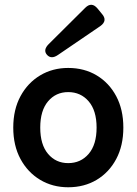

<svg xmlns="http://www.w3.org/2000/svg" viewBox="-20 -780 577 811"><path d="M268 11Q202 11 149.5 -20.5Q97 -52 66.5 -108.5Q36 -165 36 -241Q36 -317 66.5 -373.5Q97 -430 149.5 -461.5Q202 -493 268 -493Q336 -493 388.5 -461.5Q441 -430 471 -373.5Q501 -317 501 -241Q501 -165 471 -108.5Q441 -52 388.5 -20.5Q336 11 268 11ZM268 -91Q321 -91 354.5 -130Q388 -169 388 -241Q388 -313 354.5 -352Q321 -391 268 -391Q216 -391 183 -352Q150 -313 150 -241Q150 -169 183 -130Q216 -91 268 -91ZM225 -548Q196 -528 178 -549Q161 -569 186 -594L340 -747Q367 -774 392 -744L410 -722Q436 -693 404 -670Z"/></svg>

Font: Zen Maru Gothic
Style: Bold
Weight: 700
Designer: Yoshimichi Ohira
Foundry: Positype
Version: Version 1.001